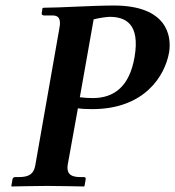

<svg xmlns="http://www.w3.org/2000/svg" viewBox="-20 -674 634 695"><path d="M108 -77C103 -45 86 -33 48 -33H34C30 -33 26 -30 25 -24L21 -1L22 1C22 1 115 -1 152 -1C187 -1 284 1 284 1L286 -1L290 -24C291 -30 289 -33 284 -33H270C231 -33 221 -50 225 -77L262 -282C275 -280 291 -279 314 -279C503 -279 577 -399 592 -484C602 -544 585 -654 392 -654C315 -654 196 -646 139 -646L134 -645L131 -626C130 -622 133 -618 140 -618H171C191 -618 202 -607 195 -572ZM319 -604C339 -609 366 -613 377 -613C433 -613 488 -589 467 -467C449 -363 395 -319 316 -319C302 -319 283 -320 269 -322Z"/></svg>

Font: Linux Libertine O
Style: Bold Italic
Weight: 700
Italic angle: -11.5°
Designer: Philipp H. Poll
Foundry: Philipp H. Poll
Version: Version 4.1.0